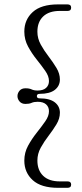

<svg xmlns="http://www.w3.org/2000/svg" viewBox="-20 -754 384 896"><path d="M152 -305.5Q152 -295 165 -295Q212 -295 235.8 -276.5Q259.5 -258 259.5 -228Q259.5 -200.5 243.5 -174Q227.5 -147.5 206.8 -120.5Q186 -93.5 170.2 -65Q154.5 -36.5 154.5 -5Q154.5 40.5 181.5 66.5Q208.5 92.5 259 92.5H295.5Q312 92.5 312 107.5Q312 122.5 295 122.5H251Q172 122.5 132.8 86.8Q93.5 51 93.5 -4.5Q93.5 -42 111 -74Q128.5 -106 151 -134.2Q173.5 -162.5 191 -187.5Q208.5 -212.5 208.5 -235Q208.5 -255 195 -267Q181.5 -279 155.5 -279Q138.5 -279 127.5 -274Q116.5 -269 99 -269Q81 -269 71.2 -280.5Q61.5 -292 61.5 -305.5Q61.5 -319 71 -330.5Q80.5 -342 99 -342Q116.5 -342 127.5 -336.8Q138.5 -331.5 155.5 -331.5Q181.5 -331.5 195 -343.8Q208.5 -356 208.5 -376Q208.5 -398.5 191 -423.5Q173.5 -448.5 151 -476.5Q128.5 -504.5 111 -536.8Q93.5 -569 93.5 -606.5Q93.5 -662 132.8 -697.8Q172 -733.5 251 -733.5H295Q312 -733.5 312 -718Q312 -703 295.5 -703H259Q208.5 -703 181.5 -677.2Q154.5 -651.5 154.5 -606Q154.5 -574.5 170.2 -546Q186 -517.5 206.8 -490.5Q227.5 -463.5 243.5 -437Q259.5 -410.5 259.5 -383Q259.5 -353 235.8 -334.5Q212 -316 165 -316Q152 -316 152 -305.5Z"/></svg>

Font: Fraunces 72pt S050 Light
Style: Regular
Weight: 300
Version: Version 1.000; ttfautohint (v1.8.3)